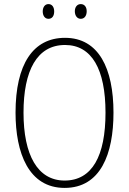

<svg xmlns="http://www.w3.org/2000/svg" viewBox="-20 -909 631 939"><path d="M189 -853C189 -833 199 -817 217 -817C235 -817 245 -831 245 -853C245 -874 235 -889 217 -889C199 -889 189 -873 189 -853ZM346 -854C346 -833 357 -817 375 -817C393 -817 404 -832 404 -854C404 -875 393 -889 375 -889C357 -889 346 -874 346 -854ZM535 -358C535 -574 463 -724 298 -724C141 -724 56 -594 56 -358C56 -161 120 10 296 10C472 10 535 -156 535 -358ZM95 -358C95 -564 161 -689 298 -689C429 -689 496 -570 496 -358C496 -147 431 -26 296 -26C164 -26 95 -151 95 -358Z"/></svg>

Font: Noto Sans Gurmukhi Condensed ExtraLight
Style: Regular
Weight: 200
Width: 3
Designer: Jelle Bosma - Monotype Design Team
Foundry: Monotype Imaging Inc.
Version: Version 2.004